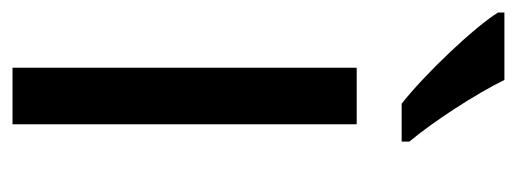

<svg xmlns="http://www.w3.org/2000/svg" viewBox="-274 -532 806 299"><g transform="rotate(90 128.5 -383.0)"><path d="M104 -766H-1V-756C22 -719 95 -642 141 -606H200V-618C169 -655 126 -721 104 -766ZM173 0V-536H85V0Z"/></g></svg>

Font: Noto Sans Runic
Style: Regular
Weight: 400
Designer: Monotype Design Team
Foundry: Monotype Imaging Inc.
Version: Version 2.002